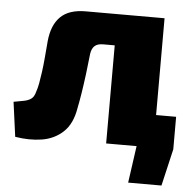

<svg xmlns="http://www.w3.org/2000/svg" viewBox="-48 -545 734 735"><g transform="rotate(5 318.5 -177.5)"><path d="M419 -125H632V0L599 142H471L491 0H419ZM542 -497V-377H330Q308 -377 297 -367Q286 -357 283 -336Q279 -297 274 -257.5Q269 -218 263.5 -183.5Q258 -149 253 -125Q243 -64 209 -32.5Q175 -1 127 6.5Q79 14 25 5L7 -128Q28 -132 45 -135Q62 -138 73.5 -146Q85 -154 90 -174Q95 -188 98.5 -207Q102 -226 105.5 -251.5Q109 -277 111.5 -306.5Q114 -336 117 -371Q123 -433 155.5 -465Q188 -497 252 -497ZM555 -497V0H374V-497Z"/></g></svg>

Font: Exo 2 ExtraBold
Style: Regular
Weight: 800
Designer: Natanael Gama
Foundry: Natanael Gama
Version: Version 2.010